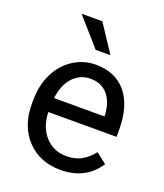

<svg xmlns="http://www.w3.org/2000/svg" viewBox="-140 -843 809 947"><g transform="rotate(20 265.0 -370.0)"><path d="M45.4 0ZM287.6 9.8Q180.2 9.8 112.8 -60.8Q45.4 -131.3 45.4 -249.5V-266.1Q45.4 -344.7 75.4 -406.5Q105.5 -468.3 159.4 -503.2Q213.4 -538.1 276.4 -538.1Q379.4 -538.1 436.5 -470.2Q493.7 -402.3 493.7 -275.9V-238.3H135.7Q137.7 -160.2 181.4 -112.1Q225.1 -64 292.5 -64Q340.3 -64 373.5 -83.5Q406.7 -103 431.6 -135.3L486.8 -92.3Q420.4 9.8 287.6 9.8ZM276.4 -463.9Q221.7 -463.9 184.6 -424.1Q147.5 -384.3 138.7 -312.5H403.3V-319.3Q399.4 -388.2 366.2 -426Q333 -463.9 276.4 -463.9ZM327.6 -606.4H250L124 -750H232.9Z"/></g></svg>

Font: Roboto
Style: Regular
Weight: 400
Designer: Google
Version: Version 2.134; 2016; ttfautohint (v1.6)